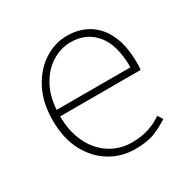

<svg xmlns="http://www.w3.org/2000/svg" viewBox="-121 -603 720 728"><g transform="rotate(-30 239.0 -239.0)"><path d="M272 12Q212 12 162.5 -18Q113 -48 83.5 -104Q54 -160 54 -238Q54 -316 83.5 -372.5Q113 -429 160 -459.5Q207 -490 260 -490Q315 -490 355.5 -464.5Q396 -439 418 -390Q440 -341 440 -270Q440 -263 440 -255Q440 -247 438 -238H70V-266H410Q410 -365 369 -413.5Q328 -462 260 -462Q218 -462 178 -437.5Q138 -413 112 -363.5Q86 -314 86 -240Q86 -172 110.5 -121.5Q135 -71 178 -43.5Q221 -16 274 -16Q315 -16 348 -27Q381 -38 406 -56L420 -34Q393 -16 359.5 -2Q326 12 272 12Z"/></g></svg>

Font: Source Sans 3 VF
Style: Regular
Weight: 200
Designer: Paul D. Hunt
Foundry: Adobe
Version: Version 3.046;hotconv 1.0.118;makeotfexe 2.5.65603